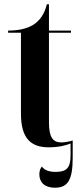

<svg xmlns="http://www.w3.org/2000/svg" viewBox="-20 -679 376 898"><path d="M208 10C254 10 289 1 310 -8V47C310 105 293 125 240 125C208 125 187 116 176 100C169 107 164 121 164 136C164 175 190 199 237 199C297 199 320 163 320 59V-22C298 -15 281 -13 266 -13C226 -13 209 -39 209 -108V-526H312V-536H209V-659H199C189 -616 168 -583 134 -562C105 -545 68 -536 18 -536V-526H78V-147C78 -30 126 10 208 10Z"/></svg>

Font: Noto Serif Display ExtraCondensed
Style: Bold
Weight: 700
Width: 2
Designer: Monotype Design Team
Foundry: Monotype Imaging Inc.
Version: Version 2.009